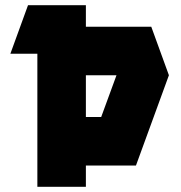

<svg xmlns="http://www.w3.org/2000/svg" viewBox="-20 -720 696 740"><path d="M20 -513 88 -700H311V-617H563L631 -430L504 -82H311V0H124V-513ZM370 -269 429 -430H311V-269Z"/></svg>

Font: Clickuper
Style: Bold
Weight: 700
Designer: Denis Ignatov
Foundry: Denis Ignatov
Version: Version 1.10 April 16, 2021